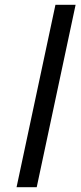

<svg xmlns="http://www.w3.org/2000/svg" viewBox="-20 -780 336 800"><path d="M49 0 211 -760H295L133 0Z"/></svg>

Font: Noto Sans Display Medium
Style: Italic
Weight: 500
Italic angle: -12°
Designer: Monotype Design Team
Foundry: Monotype Imaging Inc.
Version: Version 2.003